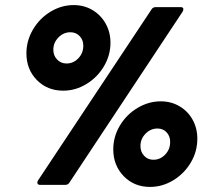

<svg xmlns="http://www.w3.org/2000/svg" viewBox="-20 -728 825 756"><path d="M84 -518Q84 -568 110 -612Q136 -656 179 -682Q222 -708 270 -708Q311 -708 344 -688.5Q377 -669 396 -635Q415 -601 415 -560Q415 -510 389 -466.5Q363 -423 320 -397Q277 -371 229 -371Q166 -371 125 -413Q84 -455 84 -518ZM127 -9Q127 -14 130 -18L576 -690Q581 -700 594 -700H691Q702 -700 702 -692Q702 -688 699 -682L254 -10Q249 0 236 0H139Q127 0 127 -9ZM308 -548Q308 -571 293.5 -586Q279 -601 257 -601Q230 -601 210 -580.5Q190 -560 190 -532Q190 -509 205 -493.5Q220 -478 242 -478Q269 -478 288.5 -498.5Q308 -519 308 -548ZM426 -140Q426 -190 452 -233.5Q478 -277 521.5 -303Q565 -329 613 -329Q654 -329 687 -309.5Q720 -290 738.5 -256.5Q757 -223 757 -182Q757 -131 731 -87.5Q705 -44 662 -18Q619 8 571 8Q508 8 467 -34.5Q426 -77 426 -140ZM650 -169Q650 -192 636 -207Q622 -222 600 -222Q573 -222 553 -201.5Q533 -181 533 -153Q533 -130 547.5 -114.5Q562 -99 584 -99Q611 -99 630.5 -119.5Q650 -140 650 -169Z"/></svg>

Font: Barlow Black
Style: Italic
Weight: 900
Italic angle: -7°
Designer: Jeremy Tribby
Foundry: Tribby Type
Version: Version 1.408